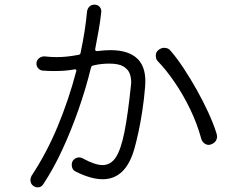

<svg xmlns="http://www.w3.org/2000/svg" viewBox="-20 -797 1040 827"><path d="M124 4Q111 -5 111 -22Q111 -30 116 -40Q181 -138 229 -254Q277 -370 308 -489Q308 -490 308.5 -490.5Q309 -491 309 -492Q309 -500 300 -498Q278 -494 257 -492.5Q236 -491 213 -491Q201 -491 189 -491.5Q177 -492 163 -493Q153 -494 145 -502.5Q137 -511 137 -523Q137 -537 148 -546Q159 -555 173 -554Q200 -551 224 -551Q268 -551 319 -561Q326 -562 327 -569Q337 -616 344 -660.5Q351 -705 355 -748Q357 -761 365.5 -769Q374 -777 387 -777Q401 -777 409.5 -767Q418 -757 416 -744Q412 -706 405 -666.5Q398 -627 390 -586V-584Q390 -576 399 -577Q414 -579 428.5 -580Q443 -581 456 -581Q536 -581 574 -542Q612 -503 605 -423Q601 -372 593 -319.5Q585 -267 575.5 -224Q566 -181 559 -157Q522 -25 422 -25Q372 -25 306 -58Q289 -66 289 -87Q289 -102 299 -110.5Q309 -119 321 -119Q325 -119 328.5 -118Q332 -117 336 -115Q389 -86 422 -86Q457 -86 479 -119.5Q501 -153 516 -228.5Q531 -304 544 -429Q545 -433 545 -437.5Q545 -442 545 -446Q545 -463 538.5 -480.5Q532 -498 512 -510.5Q492 -523 451 -523Q437 -523 419.5 -521.5Q402 -520 382 -515Q374 -514 372 -506Q350 -416 318.5 -326Q287 -236 249 -153.5Q211 -71 166 -3Q158 10 142 10Q133 10 124 4ZM889 -175Q883 -173 879 -173Q868 -173 859 -180.5Q850 -188 847 -199Q829 -265 799 -327Q769 -389 732.5 -442.5Q696 -496 659 -534Q651 -543 651 -557Q651 -573 662 -581Q673 -591 688 -591Q705 -591 715 -578Q742 -547 771 -503Q800 -459 827.5 -410Q855 -361 877.5 -312Q900 -263 913 -221Q915 -213 915 -210Q915 -185 889 -175Z"/></svg>

Font: Kiwi Maru Light
Style: Regular
Weight: 300
Designer: Hiroki-Chan
Version: Version 1.100